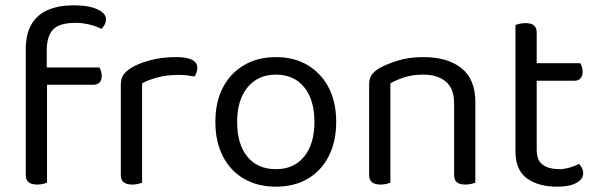

<svg xmlns="http://www.w3.org/2000/svg" viewBox="-20 -690 2257 723"><path d="M142 -371V-436H354Q357 -432 360 -423.5Q363 -415 363 -404Q363 -388 355 -379.5Q347 -371 332 -371ZM156 -499V-382H77V-503Q77 -562 98.5 -598.5Q120 -635 160.5 -652.5Q201 -670 257 -670Q314 -670 346.5 -655Q379 -640 379 -618Q379 -607 374.5 -598Q370 -589 362 -581Q344 -591 317 -597.5Q290 -604 265 -604Q204 -604 180 -579Q156 -554 156 -499ZM77 -426H157V-2Q152 0 142 2.5Q132 5 120 5Q99 5 88 -3.5Q77 -12 77 -31Z M515 -376V-218H435V-370Q435 -393 443.5 -406.5Q452 -420 472 -433Q498 -450 543 -462.5Q588 -475 643 -475Q723 -475 723 -435Q723 -425 720 -416.5Q717 -408 712 -402Q702 -404 686 -406Q670 -408 654 -408Q608 -408 573 -398.5Q538 -389 515 -376ZM435 -264 515 -252V-2Q510 0 500 2.5Q490 5 478 5Q457 5 446 -3.5Q435 -12 435 -31Z M1246 -231Q1246 -157 1218 -102Q1190 -47 1139 -17Q1088 13 1019 13Q950 13 898.5 -17Q847 -47 819 -102Q791 -157 791 -231Q791 -306 819.5 -360.5Q848 -415 899.5 -445Q951 -475 1019 -475Q1087 -475 1138 -445Q1189 -415 1217.5 -360.5Q1246 -306 1246 -231ZM1019 -409Q952 -409 912.5 -361.5Q873 -314 873 -231Q873 -147 911.5 -100Q950 -53 1019 -53Q1087 -53 1125.5 -100.5Q1164 -148 1164 -231Q1164 -314 1125.5 -361.5Q1087 -409 1019 -409Z M1770 -305V-203H1690V-301Q1690 -357 1658.5 -383Q1627 -409 1574 -409Q1534 -409 1503 -399Q1472 -389 1450 -376V-203H1370V-372Q1370 -393 1378.5 -406.5Q1387 -420 1408 -433Q1434 -448 1477 -461.5Q1520 -475 1574 -475Q1665 -475 1717.5 -433.5Q1770 -392 1770 -305ZM1370 -258H1450V-2Q1445 0 1435 2.5Q1425 5 1413 5Q1392 5 1381 -3.5Q1370 -12 1370 -31ZM1690 -258H1770V-2Q1765 0 1754.5 2.5Q1744 5 1733 5Q1711 5 1700.5 -3.5Q1690 -12 1690 -31Z M1921 -264H2001V-126Q2001 -86 2024 -69.5Q2047 -53 2087 -53Q2104 -53 2125 -59Q2146 -65 2160 -73Q2166 -67 2171 -58Q2176 -49 2176 -37Q2176 -15 2150 -1Q2124 13 2078 13Q2008 13 1964.5 -18Q1921 -49 1921 -121ZM1962 -386V-452H2165Q2168 -448 2171 -439Q2174 -430 2174 -420Q2174 -404 2166 -395Q2158 -386 2144 -386ZM2001 -234H1921V-596Q1926 -598 1936.5 -600.5Q1947 -603 1959 -603Q1980 -603 1990.5 -594.5Q2001 -586 2001 -567Z"/></svg>

Font: Baloo Bhaijaan 2
Style: Regular
Weight: 400
Designer: Sanskriti Dholi, Noopur Datye and Ek Type
Foundry: Ek Type
Version: Version 1.701